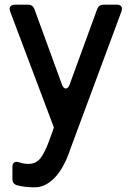

<svg xmlns="http://www.w3.org/2000/svg" viewBox="-20 -544 562 820"><path d="M261 -166Q271 -166 277 -182L395 -505Q402 -524 422 -524H480Q490 -524 495.5 -519Q501 -514 501 -506Q501 -504 499 -496L281 91Q254 173 214 214.5Q174 256 129 256Q84 256 52 247Q33 241 33 220V168Q33 158 38 152.5Q43 147 51 147Q53 147 61 149Q82 156 101 156Q135 156 154 130Q173 104 188 62L205 16Q210 0 210 0L23 -496L21 -505Q21 -514 27 -519Q33 -524 43 -524H100Q120 -524 127 -505L245 -182Q251 -166 261 -166Z"/></svg>

Font: Shippori Gothic B2 Bold
Style: Regular
Weight: 700
Designer: FONTDASU
Foundry: FONTDASU / Google Inc. / but / Adobe
Version: Version 1.130